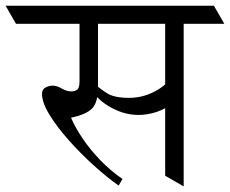

<svg xmlns="http://www.w3.org/2000/svg" viewBox="-62 -665 820 685"><path d="M273.9 -332V-367.2Q295.4 -347.7 320.8 -331.8Q346.2 -315.9 398.4 -315.9Q443.8 -315.9 484.6 -335.9Q525.4 -356 547.4 -385.7V-294.4Q529.3 -276.4 496.6 -265.6Q463.9 -254.9 432.1 -254.9Q386.2 -254.9 341.8 -277.3Q297.4 -299.8 273.9 -332ZM393.1 -644.5 430.2 -580.1H-4.9L-42 -644.5ZM701.2 -644.5 738.3 -580.1H294.4L257.3 -644.5ZM221.7 -620.1H287.6V-353Q287.6 -299.3 266.4 -277.8Q245.1 -256.3 191.4 -245.1Q206.1 -210.4 232.9 -170.7Q259.8 -130.9 296.1 -93.3Q332.5 -55.7 375 -26.4L361.3 -2.9Q318.8 -32.7 271.5 -75.7Q224.1 -118.7 182.4 -165.8Q140.6 -212.9 114.3 -256.1Q87.9 -299.3 87.9 -330.1Q87.9 -345.7 99.9 -352.5Q111.8 -359.4 126.5 -359.4Q141.1 -359.4 158.4 -349.1Q175.8 -338.9 192.9 -338.9Q203.6 -338.9 212.6 -344.5Q221.7 -350.1 221.7 -375ZM527.3 -38.1V-644.5H593.3V0Z"/></svg>

Font: Annapurna SIL
Style: Regular
Weight: 400
Designer: Peter Martin, Annie Olsen
Foundry: SIL International
Version: Version 2.000